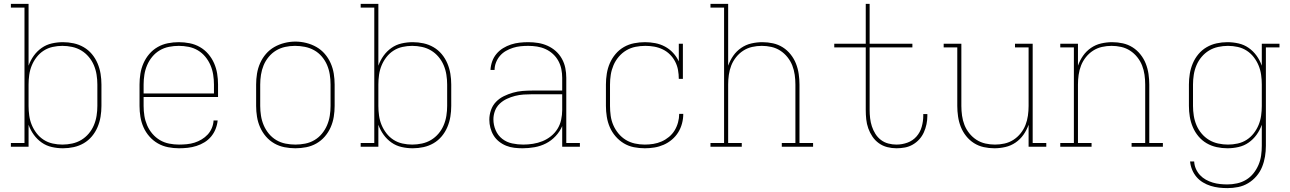

<svg xmlns="http://www.w3.org/2000/svg" viewBox="-20 -755 6640 988"><path d="M304 8Q275 8 246.5 1.5Q218 -5 194.5 -21.5Q171 -38 154 -61.5Q137 -85 127 -113V0H36V-19H106V-716H36V-735H127V-417Q137 -445 154 -468.5Q171 -492 194.5 -508.5Q218 -525 246.5 -531.5Q275 -538 304 -538Q332 -538 359.5 -532Q387 -526 411 -512Q435 -498 453 -476.5Q471 -455 482 -429Q493 -403 497.5 -375.5Q502 -348 502 -320V-210Q502 -182 497.5 -154.5Q493 -127 482 -101Q471 -75 453 -53.5Q435 -32 411 -18Q387 -4 359.5 2Q332 8 304 8ZM301 -11Q326 -11 351.5 -16.5Q377 -22 398.5 -35Q420 -48 436.5 -67.5Q453 -87 463 -110.5Q473 -134 477 -159.5Q481 -185 481 -210V-320Q481 -345 477 -370.5Q473 -396 463 -419.5Q453 -443 436.5 -462.5Q420 -482 398.5 -495Q377 -508 351.5 -513.5Q326 -519 301 -519Q276 -519 251 -513.5Q226 -508 205 -494.5Q184 -481 168.5 -461Q153 -441 143.5 -418Q134 -395 130.5 -370Q127 -345 127 -320V-210Q127 -185 130.5 -160Q134 -135 143.5 -112Q153 -89 168.5 -69Q184 -49 205 -35.5Q226 -22 251 -16.5Q276 -11 301 -11Z M901 8Q873 8 845 2.5Q817 -3 792.5 -17Q768 -31 749 -52.5Q730 -74 718.5 -100Q707 -126 702.5 -154Q698 -182 698 -210V-320Q698 -348 702.5 -376Q707 -404 718.5 -430Q730 -456 748.5 -477.5Q767 -499 791.5 -513Q816 -527 844 -532.5Q872 -538 900 -538Q928 -538 956 -532.5Q984 -527 1008.5 -513Q1033 -499 1051.5 -477.5Q1070 -456 1081.5 -430Q1093 -404 1097.5 -376Q1102 -348 1102 -320V-256H719V-210Q719 -184 723 -159Q727 -134 737 -110.5Q747 -87 764 -67Q781 -47 803 -34Q825 -21 850.5 -16Q876 -11 901 -11Q921 -11 941.5 -13Q962 -15 981 -21Q1000 -27 1017.5 -37.5Q1035 -48 1048.5 -62.5Q1062 -77 1070 -96Q1078 -115 1079 -135H1100Q1098 -113 1089.5 -91.5Q1081 -70 1066.5 -52.5Q1052 -35 1032.5 -23Q1013 -11 991 -4Q969 3 946.5 5.5Q924 8 901 8ZM719 -274H1081V-320Q1081 -345 1077 -370.5Q1073 -396 1063 -419.5Q1053 -443 1036.5 -463Q1020 -483 998 -496Q976 -509 950.5 -514Q925 -519 900 -519Q875 -519 849.5 -514Q824 -509 802 -496Q780 -483 763.5 -463Q747 -443 737 -419.5Q727 -396 723 -370.5Q719 -345 719 -320Z M1500 8Q1472 8 1444 2.5Q1416 -3 1391.5 -17Q1367 -31 1348.5 -52.5Q1330 -74 1318.5 -100Q1307 -126 1302.5 -154Q1298 -182 1298 -210V-320Q1298 -348 1302.5 -376Q1307 -404 1318.5 -430Q1330 -456 1348.5 -477.5Q1367 -499 1391.5 -513Q1416 -527 1444 -534Q1472 -541 1500 -541Q1528 -541 1556 -534Q1584 -527 1608.5 -513Q1633 -499 1651.5 -477.5Q1670 -456 1681.5 -430Q1693 -404 1697.5 -376Q1702 -348 1702 -320V-210Q1702 -182 1697.5 -154Q1693 -126 1681.5 -100Q1670 -74 1651.5 -52.5Q1633 -31 1608.5 -17Q1584 -3 1556 2.5Q1528 8 1500 8ZM1500 -11Q1525 -11 1550.5 -16Q1576 -21 1598 -34Q1620 -47 1636.5 -67Q1653 -87 1663 -110.5Q1673 -134 1677 -159.5Q1681 -185 1681 -210V-320Q1681 -346 1677 -371.5Q1673 -397 1663 -420.5Q1653 -444 1636 -464Q1619 -484 1596.5 -496.5Q1574 -509 1548.5 -514Q1523 -519 1498 -519Q1472 -519 1447 -513.5Q1422 -508 1400.5 -495Q1379 -482 1362.5 -462Q1346 -442 1336.5 -419Q1327 -396 1323 -370.5Q1319 -345 1319 -320V-210Q1319 -185 1323 -159.5Q1327 -134 1337 -110.5Q1347 -87 1363.5 -67Q1380 -47 1402 -34Q1424 -21 1449.5 -16Q1475 -11 1500 -11Z M2104 8Q2075 8 2046.5 1.5Q2018 -5 1994.5 -21.5Q1971 -38 1954 -61.5Q1937 -85 1927 -113V0H1836V-19H1906V-716H1836V-735H1927V-417Q1937 -445 1954 -468.5Q1971 -492 1994.5 -508.5Q2018 -525 2046.5 -531.5Q2075 -538 2104 -538Q2132 -538 2159.5 -532Q2187 -526 2211 -512Q2235 -498 2253 -476.5Q2271 -455 2282 -429Q2293 -403 2297.5 -375.5Q2302 -348 2302 -320V-210Q2302 -182 2297.5 -154.5Q2293 -127 2282 -101Q2271 -75 2253 -53.5Q2235 -32 2211 -18Q2187 -4 2159.5 2Q2132 8 2104 8ZM2101 -11Q2126 -11 2151.5 -16.5Q2177 -22 2198.5 -35Q2220 -48 2236.5 -67.5Q2253 -87 2263 -110.5Q2273 -134 2277 -159.5Q2281 -185 2281 -210V-320Q2281 -345 2277 -370.5Q2273 -396 2263 -419.5Q2253 -443 2236.5 -462.5Q2220 -482 2198.5 -495Q2177 -508 2151.5 -513.5Q2126 -519 2101 -519Q2076 -519 2051 -513.5Q2026 -508 2005 -494.5Q1984 -481 1968.5 -461Q1953 -441 1943.5 -418Q1934 -395 1930.5 -370Q1927 -345 1927 -320V-210Q1927 -185 1930.5 -160Q1934 -135 1943.5 -112Q1953 -89 1968.5 -69Q1984 -49 2005 -35.5Q2026 -22 2051 -16.5Q2076 -11 2101 -11Z M2669 8Q2648 8 2626.5 5.5Q2605 3 2585 -5Q2565 -13 2548 -26.5Q2531 -40 2520 -58Q2509 -76 2503.5 -97Q2498 -118 2498 -139Q2498 -164 2506.5 -188.5Q2515 -213 2532.5 -231Q2550 -249 2572.5 -260Q2595 -271 2619.5 -278Q2644 -285 2669 -287Q2694 -289 2719 -289H2873V-355Q2873 -377 2868.5 -399.5Q2864 -422 2853 -442Q2842 -462 2825 -477.5Q2808 -493 2787 -502.5Q2766 -512 2743.5 -515.5Q2721 -519 2698 -519Q2678 -519 2658.5 -517Q2639 -515 2620 -509Q2601 -503 2583.5 -493Q2566 -483 2553 -468Q2540 -453 2532.5 -434Q2525 -415 2525 -395H2504Q2505 -417 2512.5 -438.5Q2520 -460 2534.5 -477.5Q2549 -495 2568.5 -507Q2588 -519 2609.5 -526Q2631 -533 2653.5 -535.5Q2676 -538 2698 -538Q2724 -538 2749 -534Q2774 -530 2797.5 -519.5Q2821 -509 2840 -492Q2859 -475 2871.5 -452.5Q2884 -430 2889 -405Q2894 -380 2894 -355V-19H2964V0H2873V-106Q2861 -78 2839 -54.5Q2817 -31 2789.5 -17Q2762 -3 2731 2.5Q2700 8 2669 8ZM2672 -11Q2697 -11 2722.5 -15Q2748 -19 2771.5 -28.5Q2795 -38 2815 -54Q2835 -70 2848.5 -91.5Q2862 -113 2867.5 -138.5Q2873 -164 2873 -189V-270H2719Q2697 -270 2674.5 -268.5Q2652 -267 2630.5 -261.5Q2609 -256 2588.5 -246.5Q2568 -237 2551.5 -221.5Q2535 -206 2527 -184.5Q2519 -163 2519 -141Q2519 -112 2530.5 -85Q2542 -58 2564.5 -40.5Q2587 -23 2615.5 -17Q2644 -11 2672 -11Z M3298 8Q3270 8 3242 2.5Q3214 -3 3190 -17.5Q3166 -32 3147.5 -53.5Q3129 -75 3118 -100.5Q3107 -126 3102.5 -154Q3098 -182 3098 -210V-320Q3098 -348 3102.5 -376Q3107 -404 3118 -429.5Q3129 -455 3147.5 -477Q3166 -499 3190.5 -513Q3215 -527 3243 -532.5Q3271 -538 3299 -538Q3325 -538 3351.5 -533Q3378 -528 3401.5 -515.5Q3425 -503 3443.5 -483Q3462 -463 3473 -439V-530H3494V-349H3473Q3473 -372 3469 -394.5Q3465 -417 3454.5 -437.5Q3444 -458 3427.5 -474.5Q3411 -491 3390 -501Q3369 -511 3346.5 -515Q3324 -519 3301 -519Q3275 -519 3250 -514Q3225 -509 3203 -496Q3181 -483 3164 -463Q3147 -443 3137 -419.5Q3127 -396 3123 -371Q3119 -346 3119 -320V-210Q3119 -185 3122.5 -159.5Q3126 -134 3136 -111Q3146 -88 3162.5 -68Q3179 -48 3200.5 -35Q3222 -22 3247 -16.5Q3272 -11 3298 -11Q3320 -11 3342 -14.5Q3364 -18 3384.5 -27Q3405 -36 3422.5 -50.5Q3440 -65 3451.5 -84Q3463 -103 3469 -125Q3475 -147 3475 -169H3496Q3496 -144 3489.5 -119.5Q3483 -95 3470 -74Q3457 -53 3437.5 -36.5Q3418 -20 3395 -10Q3372 0 3347.5 4Q3323 8 3298 8Z M3636 0V-19H3706V-716H3636V-735H3727V-417Q3737 -445 3753.5 -468.5Q3770 -492 3794 -508.5Q3818 -525 3846.5 -531.5Q3875 -538 3903 -538Q3931 -538 3958 -532Q3985 -526 4008 -511.5Q4031 -497 4048.5 -475Q4066 -453 4076 -427.5Q4086 -402 4090 -374.5Q4094 -347 4094 -320V-19H4164V0H4003V-19H4073V-320Q4073 -345 4069.5 -370Q4066 -395 4057 -418Q4048 -441 4032 -461Q4016 -481 3995 -494.5Q3974 -508 3949.5 -513.5Q3925 -519 3900 -519Q3875 -519 3850.5 -513.5Q3826 -508 3805 -494.5Q3784 -481 3768 -461Q3752 -441 3743 -418Q3734 -395 3730.5 -370Q3727 -345 3727 -320V-19H3797V0Z M4593 8Q4569 8 4545.5 2Q4522 -4 4502.5 -18Q4483 -32 4469.5 -52Q4456 -72 4448 -94.5Q4440 -117 4437.5 -141Q4435 -165 4435 -189V-511H4273V-530H4435V-735H4455V-530H4675V-511H4455V-189Q4455 -168 4457.5 -146.5Q4460 -125 4466.5 -105Q4473 -85 4484.5 -66.5Q4496 -48 4513 -35Q4530 -22 4551 -16.5Q4572 -11 4593 -11Q4622 -11 4649.5 -21Q4677 -31 4696 -52.5Q4715 -74 4723 -102.5Q4731 -131 4731 -159Q4731 -162 4731 -164Q4731 -166 4731 -168H4752Q4752 -165 4752 -163Q4752 -161 4752 -158Q4752 -137 4747.5 -115.5Q4743 -94 4734 -74Q4725 -54 4710.5 -38Q4696 -22 4677 -11Q4658 0 4636.5 4Q4615 8 4593 8Z M5097 8Q5069 8 5042 2Q5015 -4 4992 -18.5Q4969 -33 4951.5 -55Q4934 -77 4924 -102.5Q4914 -128 4910 -155.5Q4906 -183 4906 -210V-511H4836V-530H4927V-210Q4927 -185 4930.5 -160Q4934 -135 4943 -112Q4952 -89 4968 -69Q4984 -49 5005 -35.5Q5026 -22 5050.5 -16.5Q5075 -11 5100 -11Q5125 -11 5149.5 -16.5Q5174 -22 5195 -35.5Q5216 -49 5232 -69Q5248 -89 5257 -112Q5266 -135 5269.5 -160Q5273 -185 5273 -210V-511H5203V-530H5294V-19H5364V0H5273V-113Q5263 -85 5246.5 -61.5Q5230 -38 5206 -21.5Q5182 -5 5153.5 1.5Q5125 8 5097 8Z M5436 0V-19H5506V-511H5436V-530H5527V-417Q5537 -445 5553.5 -468.5Q5570 -492 5594 -508.5Q5618 -525 5646.5 -531.5Q5675 -538 5703 -538Q5731 -538 5758 -532Q5785 -526 5808 -511.5Q5831 -497 5848.5 -475Q5866 -453 5876 -427.5Q5886 -402 5890 -374.5Q5894 -347 5894 -320V-19H5964V0H5803V-19H5873V-320Q5873 -345 5869.5 -370Q5866 -395 5857 -418Q5848 -441 5832 -461Q5816 -481 5795 -494.5Q5774 -508 5749.5 -513.5Q5725 -519 5700 -519Q5675 -519 5650.5 -513.5Q5626 -508 5605 -494.5Q5584 -481 5568 -461Q5552 -441 5543 -418Q5534 -395 5530.5 -370Q5527 -345 5527 -320V-19H5597V0Z M6296 213Q6274 213 6252.5 210.5Q6231 208 6210 201.5Q6189 195 6170 183.5Q6151 172 6137 155.5Q6123 139 6114.5 118.5Q6106 98 6104 76H6125Q6126 96 6134 114Q6142 132 6155 146Q6168 160 6185 169.5Q6202 179 6220.5 184.5Q6239 190 6258 192Q6277 194 6296 194Q6321 194 6346 188.5Q6371 183 6392.5 170Q6414 157 6430 137Q6446 117 6456 93.5Q6466 70 6469.5 45Q6473 20 6473 -5V-113Q6463 -85 6446 -61.5Q6429 -38 6405.5 -21.5Q6382 -5 6353.5 1.5Q6325 8 6296 8Q6268 8 6240.5 2Q6213 -4 6189 -18Q6165 -32 6147 -53.5Q6129 -75 6118 -101Q6107 -127 6102.5 -154.5Q6098 -182 6098 -210V-320Q6098 -348 6102.5 -375.5Q6107 -403 6118 -429Q6129 -455 6147 -476.5Q6165 -498 6189 -512Q6213 -526 6240.5 -532Q6268 -538 6296 -538Q6325 -538 6353.5 -531.5Q6382 -525 6405.5 -508.5Q6429 -492 6446 -468.5Q6463 -445 6473 -417V-530H6564V-511H6494V-5Q6494 23 6489.5 50.5Q6485 78 6474.5 104Q6464 130 6445.5 151.5Q6427 173 6403 187.5Q6379 202 6351.5 207.5Q6324 213 6296 213ZM6299 -11Q6324 -11 6349 -16.5Q6374 -22 6395 -35.5Q6416 -49 6431.5 -69Q6447 -89 6456.5 -112Q6466 -135 6469.5 -160Q6473 -185 6473 -210V-320Q6473 -345 6469.5 -370Q6466 -395 6456.5 -418Q6447 -441 6431.5 -461Q6416 -481 6395 -494.5Q6374 -508 6349 -513.5Q6324 -519 6299 -519Q6274 -519 6248.5 -513.5Q6223 -508 6201.5 -495Q6180 -482 6163.5 -462.5Q6147 -443 6137 -419.5Q6127 -396 6123 -370.5Q6119 -345 6119 -320V-210Q6119 -185 6123 -159.5Q6127 -134 6137 -110.5Q6147 -87 6163.5 -67.5Q6180 -48 6201.5 -35Q6223 -22 6248.5 -16.5Q6274 -11 6299 -11Z"/></svg>

Font: Iosevka Slab Thin Extended
Style: Regular
Weight: 100
Width: 7
Monospace: yes
Designer: Belleve Invis
Foundry: Belleve Invis
Version: Version 11.1.1; ttfautohint (v1.8.3)